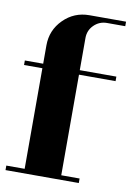

<svg xmlns="http://www.w3.org/2000/svg" viewBox="-80 -743 546 795"><g transform="rotate(10 192.5 -346.0)"><path d="M0 0V-19H77.1V-441.9H0V-460.9H77.1V-538.1Q77.1 -602.1 122.1 -647Q167 -691.9 231 -691.9H384.8V-672.9H308.1Q275.9 -672.9 252.9 -649.9Q231 -627.9 231 -596.2V-460.9H384.8V-441.9H231V-19H308.1V0Z"/></g></svg>

Font: Hjet
Style: Regular
Weight: 400
Designer: T. Christopher White
Version: Version 1.2